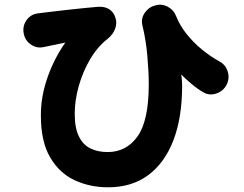

<svg xmlns="http://www.w3.org/2000/svg" viewBox="-20 -765 1040 817"><path d="M440 32Q362 32 297 1.5Q232 -29 193 -96Q154 -163 154 -272Q153 -350 181 -432Q209 -514 258 -584Q233 -579 213.5 -574.5Q194 -570 167 -565Q137 -558 111.5 -575.5Q86 -593 81 -623Q75 -653 92.5 -678.5Q110 -704 141 -708Q164 -711 197 -715Q230 -719 266.5 -723Q303 -727 337 -730.5Q371 -734 396 -736Q426 -738 445 -725.5Q464 -713 471 -690Q479 -668 470 -643Q461 -618 437 -599Q394 -565 363 -512Q332 -459 315 -398.5Q298 -338 298 -281Q298 -220 316 -184Q334 -148 365.5 -133Q397 -118 438 -118Q518 -118 565.5 -185Q613 -252 613 -406Q613 -459 607 -527Q601 -595 586 -657Q579 -686 596 -710.5Q613 -735 641 -742Q669 -750 694.5 -736Q720 -722 730 -695Q745 -657 773.5 -621Q802 -585 838.5 -555Q875 -525 913 -504Q940 -490 949 -460.5Q958 -431 944 -404Q930 -377 900 -367Q870 -357 844 -373Q821 -386 795.5 -407.5Q770 -429 751 -448Q753 -438 754 -424.5Q755 -411 755 -400Q755 -265 718 -168.5Q681 -72 611 -20Q541 32 440 32Z"/></svg>

Font: Zen Maru Gothic Black
Style: Regular
Weight: 900
Designer: Yoshimichi Ohira
Foundry: Positype
Version: Version 1.001